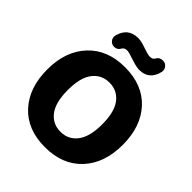

<svg xmlns="http://www.w3.org/2000/svg" viewBox="-267 -1154 1334 1334"><g transform="rotate(45 400.5 -487.0)"><path d="M247 -817Q223 -817 208 -835.5Q193 -854 198 -878Q223 -979 324 -979Q353 -979 402.5 -961.5Q452 -944 470 -944Q499 -944 508 -963Q522 -990 555 -990Q580 -990 595 -971Q610 -952 605 -928Q581 -827 484 -827Q455 -827 400.5 -845.5Q346 -864 331 -864Q302 -864 292 -844Q278 -817 247 -817ZM30 -378Q30 -557 130 -664Q230 -771 402 -771Q575 -771 673.5 -664.5Q772 -558 772 -378Q772 -198 672.5 -91Q573 16 400 16Q227 16 128.5 -91Q30 -198 30 -378ZM278 -196Q324 -136 401 -136Q478 -136 524 -196Q570 -256 570 -378Q570 -500 524 -559.5Q478 -619 401 -619Q324 -619 278 -559.5Q232 -500 232 -378Q232 -256 278 -196Z"/></g></svg>

Font: Jellee Roman
Style: Regular
Weight: 400
Designer: Alfredo Marco Pradil
Foundry: Alfredo Marco Pradil
Version: Version 1.016;PS 001.016;hotconv 1.0.88;makeotf.lib2.5.64775